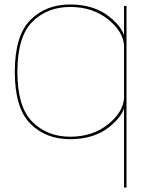

<svg xmlns="http://www.w3.org/2000/svg" viewBox="-20 -616 676 856"><path d="M533 220V-133.5Q521.5 -94.5 468.5 -51Q400 4.5 292.5 4.5Q183.5 4.5 114.8 -65.2Q46 -135 46 -295.5Q46 -456.5 114.8 -526.2Q183.5 -596 292.5 -596Q400 -596 468.5 -540.5Q521.5 -497.5 533 -458V-589.5H544V220ZM533 -414Q528.5 -475 464 -528Q394.5 -585 293 -585Q190.5 -585 124 -518.5Q57.5 -452 57.5 -295.5Q57.5 -139.5 124 -73Q190.5 -6.5 293 -6.5Q394.5 -6.5 464 -63.5Q528.5 -116.5 533 -177.5Z"/></svg>

Font: Anybody ExtraExpanded Thin
Style: Regular
Weight: 100
Width: 8
Designer: Tyler Finck
Foundry: Etcetera Type Company
Version: Version 1.010; ttfautohint (v1.8.3) -l 8 -r 50 -G 200 -x 14 